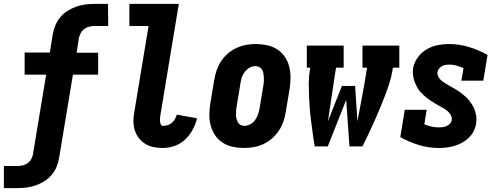

<svg xmlns="http://www.w3.org/2000/svg" viewBox="-52 -755 2572 990"><path d="M-32 215V101H37Q51 101 64.5 98Q78 95 90 86.5Q102 78 109 65.5Q116 53 118 40L186 -370H75V-484H205L220 -578Q224 -602 233.5 -624.5Q243 -647 259 -666.5Q275 -686 297 -699.5Q319 -713 342 -721Q365 -729 388.5 -732Q412 -735 436 -735H505L506 -621H437Q423 -621 409.5 -618Q396 -615 384 -606.5Q372 -598 365 -585.5Q358 -573 355 -560L343 -483H454V-370H324L253 58Q249 82 240 104.5Q231 127 214.5 146.5Q198 166 176.5 179.5Q155 193 131.5 201Q108 209 84.5 212Q61 215 37 215Z M789 8Q764 8 740.5 3.5Q717 -1 697.5 -13Q678 -25 664 -43Q650 -61 643 -83.5Q636 -106 636 -130.5Q636 -155 641 -180L714 -621H615V-735H870L775 -161Q774 -153 773 -145Q772 -137 773 -129Q774 -121 777.5 -113.5Q781 -106 789 -106Q801 -106 813 -110Q825 -114 834.5 -122Q844 -130 850 -141Q856 -152 860 -164L964 -145Q957 -115 941.5 -86.5Q926 -58 903 -36Q880 -14 849.5 -3Q819 8 789 8Z M1207 8Q1177 8 1148.5 2Q1120 -4 1096.5 -19Q1073 -34 1057.5 -57Q1042 -80 1034.5 -107.5Q1027 -135 1027.5 -165Q1028 -195 1033 -225L1053 -345Q1057 -369 1065.5 -393.5Q1074 -418 1088.5 -440Q1103 -462 1123.5 -479.5Q1144 -497 1168 -508Q1192 -519 1217 -523.5Q1242 -528 1266 -528Q1296 -528 1324.5 -522Q1353 -516 1376.5 -501Q1400 -486 1416 -463Q1432 -440 1439 -412.5Q1446 -385 1446 -355Q1446 -325 1441 -295L1421 -175Q1417 -151 1408.5 -126.5Q1400 -102 1385 -80Q1370 -58 1350 -40.5Q1330 -23 1306 -12Q1282 -1 1256.5 3.5Q1231 8 1207 8ZM1208 -106Q1224 -106 1238.5 -114Q1253 -122 1263 -135.5Q1273 -149 1278 -164Q1283 -179 1286 -194L1306 -314Q1308 -325 1308.5 -335.5Q1309 -346 1308.5 -356.5Q1308 -367 1306 -377.5Q1304 -388 1299 -396.5Q1294 -405 1284.5 -409.5Q1275 -414 1265 -414Q1249 -414 1235 -406Q1221 -398 1210.5 -384.5Q1200 -371 1195 -356Q1190 -341 1188 -326L1168 -206Q1166 -195 1165.5 -184.5Q1165 -174 1165 -163.5Q1165 -153 1167.5 -142.5Q1170 -132 1175 -123.5Q1180 -115 1189 -110.5Q1198 -106 1208 -106Z M1571 0Q1565 -32 1561 -64Q1557 -96 1552.5 -128Q1548 -160 1545.5 -192.5Q1543 -225 1541.5 -257.5Q1540 -290 1540 -323.5Q1540 -357 1545 -390L1548 -406H1530V-520H1720V-406H1681L1678 -390Q1668 -325 1658.5 -260Q1649 -195 1639 -130L1711 -312H1779L1791 -130Q1803 -195 1815.5 -260Q1828 -325 1838 -390L1841 -406H1817V-520H2007V-406H1974L1971 -390Q1966 -357 1955 -323.5Q1944 -290 1931.5 -257.5Q1919 -225 1905.5 -192.5Q1892 -160 1877.5 -128Q1863 -96 1848 -64Q1833 -32 1817 0H1750L1733 -240L1638 0Z M2212 8Q2157 8 2107 -7.5Q2057 -23 2012 -48L2035 -189H2148L2136 -114Q2153 -107 2172 -102.5Q2191 -98 2211 -98Q2221 -98 2231 -99.5Q2241 -101 2251 -105Q2261 -109 2268.5 -117.5Q2276 -126 2277 -136Q2279 -149 2273 -160.5Q2267 -172 2257.5 -180.5Q2248 -189 2237 -195.5Q2226 -202 2215 -208Q2204 -214 2193 -220.5Q2182 -227 2171.5 -234Q2161 -241 2151 -248.5Q2141 -256 2132 -264.5Q2123 -273 2114.5 -282.5Q2106 -292 2100 -303Q2094 -314 2089 -325.5Q2084 -337 2081 -349.5Q2078 -362 2077 -375.5Q2076 -389 2078 -403Q2083 -432 2101.5 -458Q2120 -484 2147 -500Q2174 -516 2203.5 -522Q2233 -528 2262 -528Q2316 -528 2366.5 -512.5Q2417 -497 2462 -472L2440 -339H2327L2338 -404Q2321 -411 2302.5 -416.5Q2284 -422 2264 -422Q2255 -422 2245.5 -420.5Q2236 -419 2227.5 -414.5Q2219 -410 2212.5 -402Q2206 -394 2204 -385Q2202 -372 2208 -360Q2214 -348 2223.5 -340Q2233 -332 2244 -325.5Q2255 -319 2266 -312.5Q2277 -306 2288 -300Q2299 -294 2309.5 -287Q2320 -280 2330 -272Q2340 -264 2349.5 -255.5Q2359 -247 2366.5 -237.5Q2374 -228 2381 -217.5Q2388 -207 2393 -195Q2398 -183 2401 -170.5Q2404 -158 2404.5 -144.5Q2405 -131 2403 -118Q2400 -98 2390.5 -79Q2381 -60 2365.5 -45Q2350 -30 2331 -19.5Q2312 -9 2292 -3Q2272 3 2252 5.5Q2232 8 2212 8Z"/></svg>

Font: Iosevka Curly Slab Heavy
Style: Italic
Weight: 900
Italic angle: -9°
Monospace: yes
Designer: Belleve Invis
Foundry: Belleve Invis
Version: Version 22.1.2; ttfautohint (v1.8.4)